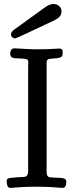

<svg xmlns="http://www.w3.org/2000/svg" viewBox="-20 -917 362 943"><path d="M242.2 -897.5Q258.8 -897.5 270.5 -887.2Q282.2 -877 282.2 -861.3Q282.2 -857.4 281.2 -853Q280.3 -848.6 279.3 -845.7Q278.3 -842.8 275.9 -839.4Q273.4 -835.9 271.5 -834Q269.5 -832 266.6 -829.6Q263.7 -827.1 261.7 -825.7Q259.8 -824.2 255.9 -822.3Q252 -820.3 250.5 -819.3Q249 -818.4 245.6 -816.4Q242.2 -814.5 241.2 -814.5Q60.5 -728.5 54.7 -728.5Q46.9 -728.5 40.5 -733.9Q34.2 -739.3 34.2 -748Q34.2 -761.7 53.7 -774.4L191.4 -874Q221.7 -897.5 242.2 -897.5ZM51.8 -679.7 68.4 -678.7Q85 -677.7 112.3 -676.3Q139.6 -674.8 167 -674.8Q195.3 -674.8 218.8 -675.8Q242.2 -676.8 255.4 -677.7Q268.6 -678.7 271.5 -678.7Q288.1 -678.7 288.1 -660.2Q288.1 -655.3 287.6 -651.9Q287.1 -648.4 286.6 -645.5Q286.1 -642.6 284.2 -640.6Q282.2 -638.7 280.8 -637.2Q279.3 -635.7 275.4 -634.8Q271.5 -633.8 269 -632.8Q266.6 -631.8 260.7 -631.3Q254.9 -630.9 251 -630.4Q247.1 -629.9 238.8 -629.4Q230.5 -628.9 224.6 -627.9Q209 -627 209 -611.3V-71.3Q209 -47.9 226.6 -45.9Q236.3 -44.9 248 -44.4Q259.8 -43.9 266.6 -43.9Q273.4 -43.9 280.8 -43Q288.1 -42 292 -41Q295.9 -40 299.3 -38.1Q302.7 -36.1 304.2 -32.2Q305.7 -28.3 305.7 -23.4Q305.7 5.9 286.1 5.9Q285.2 5.9 278.3 5.4Q271.5 4.9 259.3 3.9Q247.1 2.9 232.4 2Q217.8 1 198.2 0.5Q178.7 0 159.2 0Q139.6 0 120.1 0.5Q100.6 1 85.4 2Q70.3 2.9 58.6 3.9Q46.9 4.9 39.6 5.4Q32.2 5.9 31.2 5.9Q15.6 5.9 13.7 -16.6Q12.7 -19.5 12.7 -26.4Q12.7 -38.1 21 -41Q29.3 -43.9 60.5 -45.9Q82 -46.9 96.7 -47.9Q118.2 -48.8 118.2 -76.2V-595.7Q118.2 -598.6 118.7 -604Q119.1 -609.4 119.1 -610.4Q119.1 -623 111.3 -626Q103.5 -628.9 76.2 -629.9Q61.5 -629.9 52.7 -630.9Q30.3 -632.8 30.3 -652.3Q30.3 -679.7 51.8 -679.7Z"/></svg>

Font: Goudy Bookletter 1911
Style: Regular
Weight: 400
Version: Version 2010.07.03